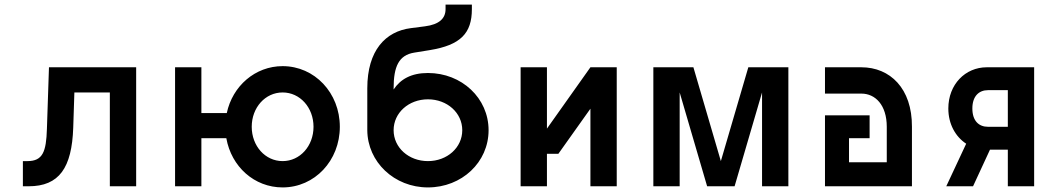

<svg xmlns="http://www.w3.org/2000/svg" viewBox="-20 -814 4619 839"><path d="M80 0H105C239 0 294 -81 300 -256L305 -410H460V0H575V-520H194L185 -251C182 -151 167 -110 100 -110H80Z M1215 -110C1139 -110 1080 -176 1080 -260C1080 -344 1139 -410 1215 -410C1291 -410 1350 -344 1350 -260C1350 -176 1291 -110 1215 -110ZM745 0H860V-210H969C991 -86 1091 5 1215 5C1355 5 1465 -112 1465 -260C1465 -408 1355 -525 1215 -525C1095 -525 996 -438 971 -320H860V-520H745Z M1585 -428V-245C1586 -106 1703 5 1850 5C1998 5 2115 -105 2115 -245C2115 -385 1998 -495 1850 -495C1777 -495 1730 -468 1700 -423V-428C1700 -524 1723 -573 1790 -584L1858 -595C1993 -617 2042 -669 2042 -774V-794H1927V-774C1927 -734 1900 -707 1837 -699L1775 -691C1665 -677 1585 -594 1585 -428ZM1700 -245C1700 -321 1766 -380 1850 -380C1934 -380 2000 -321 2000 -245C2000 -169 1934 -110 1850 -110C1766 -110 1700 -169 1700 -245Z M2420 -142 2560 -339V0H2675V-520H2560L2370 -252V-520H2255V0H2370V-142Z M3070 0H3190L3310 -410V0H3425V-520H3250L3130 -110L3010 -520H2835V0H2950V-410Z M3855 -260V-105H3690V-210H3780V-310H3585V0H3965V-260C3966 -428 3869 -520 3744 -520H3585V-405H3744C3805 -405 3855 -355 3855 -260Z M4124 -340C4124 -272 4155 -217 4202 -186L4115 0H4232L4306 -160H4384V0H4499V-520H4292C4198 -520 4124 -445 4124 -340ZM4229 -340C4229 -395 4259 -420 4297 -420H4384V-260H4297C4259 -260 4229 -284 4229 -340Z"/></svg>

Font: Grotesk 03
Style: Bold
Weight: 500
Designer: Frank Adebiaye, contributions by Jérémy Landes, Ariel Martín Pérez
Foundry: Velvetyne Type Foundry
Version: Version 3.000;Glyphs 3.1.2 (3150)